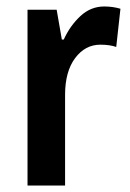

<svg xmlns="http://www.w3.org/2000/svg" viewBox="-20 -573 402 593"><path d="M302 -553Q328 -553 352 -546L339 -428Q319 -435 290 -435Q243 -435 212 -393.5Q181 -352 181 -280V0H65V-543H155L171 -451H177Q196 -493 228 -523Q260 -553 302 -553Z"/></svg>

Font: Noto Sans Hebrew Condensed SemiBold
Style: Regular
Weight: 600
Width: 3
Designer: Monotype Design Team
Foundry: Monotype Imaging Inc.
Version: Version 2.004; ttfautohint (v1.8.4.7-5d5b)